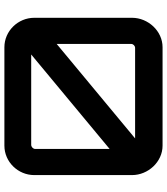

<svg xmlns="http://www.w3.org/2000/svg" viewBox="37 -797 760 874"><g transform="rotate(-90 417.0 -360.0)"><path d="M191 0H639C713 0 773 -66 773 -139V-584C773 -658 713 -720 639 -720H191C117 -720 57 -658 57 -584V-139C57 -66 117 0 191 0ZM176 -580C176 -589 185 -598 195 -598H606L176 -241ZM654 -482V-143C654 -133 645 -125 636 -125H224Z"/></g></svg>

Font: Orbitron SemiBold
Style: Regular
Weight: 600
Designer: Matt McInerney
Foundry: The League of Moveable Type
Version: Version 2.001